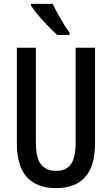

<svg xmlns="http://www.w3.org/2000/svg" viewBox="-20 -960 577 990"><path d="M470 -221Q470 -104 419 -47Q368 10 269 10Q170 10 118.5 -47Q67 -104 67 -221V-714H165V-226Q165 -145 192 -112Q219 -79 269 -79Q320 -79 345 -112.5Q370 -146 370 -227V-714H470ZM252 -940Q262 -918 277.5 -890Q293 -862 309 -835.5Q325 -809 339 -791V-780H275Q256 -797 229 -824.5Q202 -852 177.5 -881Q153 -910 140 -931V-940Z"/></svg>

Font: Noto Sans Telugu ExtraCondensed Medium
Style: Regular
Weight: 500
Width: 2
Designer: Jelle Bosma - Monotype Design Team
Foundry: Monotype Imaging Inc.
Version: Version 2.005; ttfautohint (v1.8.4.7-5d5b)